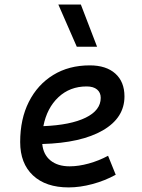

<svg xmlns="http://www.w3.org/2000/svg" viewBox="-20 -815 626 845"><path d="M286.6 -83Q325.7 -83 370.1 -95.2Q414.6 -107.4 455.6 -129.4L489.3 -45.9Q441.4 -19.5 386.7 -4.9Q332 9.8 282.2 9.8Q181.6 9.8 125.2 -43Q68.8 -95.7 68.8 -189.9Q68.8 -291.5 107.2 -367.2Q145.5 -442.9 214.4 -485.1Q283.2 -527.3 375 -527.3Q447.3 -527.3 487.5 -491.2Q527.8 -455.1 527.8 -390.6Q527.8 -296.4 432.4 -241.2Q336.9 -186 166 -181.2Q170.4 -134.8 202.1 -108.9Q233.9 -83 286.6 -83ZM170.9 -259.8Q290.5 -264.6 356.9 -297.1Q423.3 -329.6 423.3 -384.3Q423.3 -407.7 407.2 -421.1Q391.1 -434.6 361.3 -434.6Q287.6 -434.6 237.1 -387.2Q186.5 -339.8 170.9 -259.8ZM317.9 -609.4 236.8 -794.9H335.9L407.2 -609.4Z"/></svg>

Font: CaskaydiaCove NFP
Style: Italic
Weight: 400
Italic angle: -10°
Designer: Aaron Bell
Foundry: Saja Typeworks
Version: Version 2111.001; VTT 6.35;Nerd Fonts 3.1.1